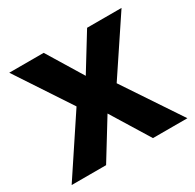

<svg xmlns="http://www.w3.org/2000/svg" viewBox="-125 -681 828 816"><g transform="rotate(-30 289.0 -273.0)"><path d="M190 -279 14 -546H183L289 -372L396 -546H565L387 -279L573 0H404L289 -187L174 0H5Z"/></g></svg>

Font: Noto IKEA Simplified Chinese
Style: Bold
Weight: 700
Designer: Monotype Design Team
Foundry: Monotype Imaging Inc.
Version: Version 1.100